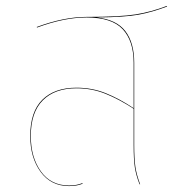

<svg xmlns="http://www.w3.org/2000/svg" viewBox="-20 -622 614 648"><path d="M433 -133Q433 -85 437 -58.5Q441 -32 453 0H451Q439 -31 435 -57.5Q431 -84 431 -133V-255Q382 -287 336 -305.5Q290 -324 238 -324Q165 -324 124.5 -283.5Q84 -243 84 -163Q84 -91 118 -43.5Q152 4 213 4Q239 4 258 -4L259 -2Q240 6 213 6Q152 6 117 -42Q82 -90 82 -163Q82 -245 123 -285.5Q164 -326 238 -326Q291 -326 337 -307.5Q383 -289 431 -257V-410Q431 -484 394 -523.5Q357 -563 272 -563Q197 -563 105 -529L104 -531Q196 -565 272 -565H273Q386 -565 438.5 -573.5Q491 -582 543 -602L544 -600Q494 -581 448 -572.5Q402 -564 307 -563Q373 -556 403 -517Q433 -478 433 -410Z"/></svg>

Font: FiraGO Two
Style: Regular
Weight: 100
Designer: bBox Type
Foundry: bBox Type GmbH
Version: Version 1.001